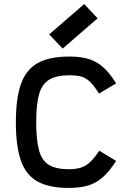

<svg xmlns="http://www.w3.org/2000/svg" viewBox="-20 -910 640 944"><path d="M318 14Q221 14 164 -18Q107 -50 82.5 -121Q58 -192 58 -309Q58 -426 83 -497Q108 -568 165.5 -600Q223 -632 322 -632Q378 -632 417.5 -619.5Q457 -607 488.5 -578.5Q520 -550 551 -500L467 -450Q444 -486 425 -505.5Q406 -525 382.5 -532.5Q359 -540 322 -540Q259 -540 223 -519Q187 -498 172.5 -448Q158 -398 158 -309Q158 -221 172 -170.5Q186 -120 221 -99Q256 -78 318 -78Q354 -78 378.5 -86Q403 -94 423.5 -113.5Q444 -133 468 -169L551 -119Q520 -70 487.5 -40.5Q455 -11 415 1.5Q375 14 318 14ZM288 -671 222 -741 394 -890 460 -820Z"/></svg>

Font: Victor Mono Thin
Style: Regular
Weight: 100
Monospace: yes
Designer: Rune Bjørnerås
Version: Version 1.561;gftools[0.9.30]